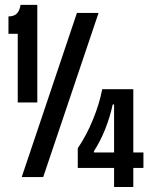

<svg xmlns="http://www.w3.org/2000/svg" viewBox="-20 -712 624 772"><path d="M51.3 -576H14V-646Q34.7 -646 46.5 -656.3Q58.3 -666.7 62.7 -692.3H130V-300H51.3ZM289.3 -660H376.3L153.7 0H67.3ZM391 -353.3H516V40H438.7V-292H433.3Q421.7 -239.3 402.5 -191.5Q383.3 -143.7 357.7 -104V-99H556.7V-36.7H292.7V-116Q327.7 -167.3 353.8 -231.2Q380 -295 391 -353.3Z"/></svg>

Font: Bricolage Grotesque 96pt Condensed ExBd
Style: Regular
Weight: 800
Width: 3
Designer: Mathieu Triay
Foundry: Atelier Triay
Version: Version 1.001;Glyphs 3.2 (3207)